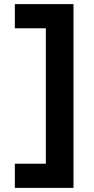

<svg xmlns="http://www.w3.org/2000/svg" viewBox="-20 -720 456 930"><path d="M52 190V73H202V-583H52V-700H336V190Z"/></svg>

Font: Readex Pro SemiBold
Style: Regular
Weight: 600
Designer: Bonnie Shaver-Troup, Thomas Jockin
Foundry: Lexend
Version: Version 1.204; ttfautohint (v1.8.4.7-5d5b)